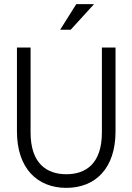

<svg xmlns="http://www.w3.org/2000/svg" viewBox="-20 -900 640 929"><path d="M62 -670V-264C62 -86 160 9 301 9C442 9 539 -86 539 -264V-670H473V-259C473 -107 394 -57 301 -57C208 -57 128 -107 128 -259V-670ZM271 -756H322L435 -880H349Z"/></svg>

Font: LT Wave Mono Light
Style: Regular
Weight: 300
Designer: Daniel Lyons
Version: Version 2.5 (Glyphs App)